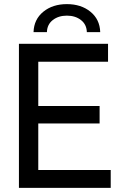

<svg xmlns="http://www.w3.org/2000/svg" viewBox="-20 -913 610 933"><path d="M518 -87H166V-313H464V-398H166V-613H505V-700H72V0H518ZM190.5 -856C160.2 -831.3 144.3 -798.3 143 -757H208C208.7 -781.7 218.2 -801.2 236.5 -815.5C254.8 -829.8 277.7 -837 305 -837C332.3 -837 355.2 -829.8 373.5 -815.5C391.8 -801.2 401.3 -781.7 402 -757H467C465.7 -798.3 449.8 -831.3 419.5 -856C389.2 -880.7 351 -893 305 -893C259 -893 220.8 -880.7 190.5 -856Z"/></svg>

Font: Rookery
Style: Regular
Weight: 400
Designer: Ryan Kimball / Julieta Ulanovsky
Foundry: Motorola Mobility LLC.
Version: Version 1.0